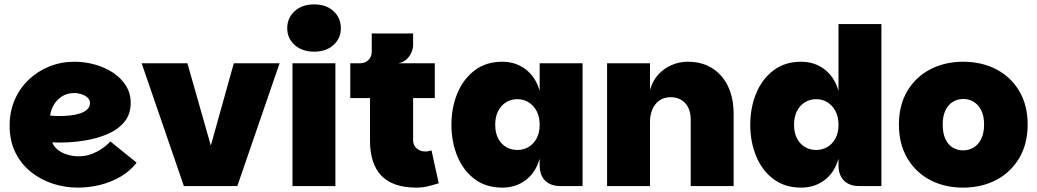

<svg xmlns="http://www.w3.org/2000/svg" viewBox="-20 -850 4738 877"><path d="M335 7Q277 7 221.5 -11Q166 -29 121.5 -64.5Q77 -100 50.5 -153Q24 -206 24 -276Q24 -340 47 -393.5Q70 -447 111 -486Q152 -525 205.5 -546.5Q259 -568 320 -568Q367 -568 412.5 -555.5Q458 -543 495.5 -518.5Q533 -494 555 -459Q577 -424 577 -380Q577 -328 548 -293Q519 -258 471 -237.5Q423 -217 366.5 -208Q310 -199 256 -199Q250 -199 243.5 -199Q237 -199 231 -199.5Q225 -200 219 -200Q224 -183 241.5 -168Q259 -153 285 -144.5Q311 -136 339 -136Q370 -136 397 -146Q424 -156 446.5 -171.5Q469 -187 484 -204L604 -107Q575 -69 531.5 -43.5Q488 -18 437.5 -5.5Q387 7 335 7ZM252 -320Q275 -320 299.5 -322.5Q324 -325 344.5 -331.5Q365 -338 378 -350Q391 -362 391 -380Q391 -394 380 -404Q369 -414 352.5 -419.5Q336 -425 319 -425Q285 -425 260.5 -408Q236 -391 223.5 -367Q211 -343 209 -322Q216 -321 228.5 -320.5Q241 -320 252 -320Z M836 -561 943 -185 1048 -561H1257L1064 0H820L627 -561Z M1316 0V-561H1512V0ZM1415 -614Q1360 -614 1326 -644.5Q1292 -675 1292 -721Q1292 -768 1326 -799Q1360 -830 1415 -830Q1470 -830 1503.5 -799Q1537 -768 1537 -721Q1537 -675 1503.5 -644.5Q1470 -614 1415 -614Z M1882 7Q1775 7 1722.5 -47Q1670 -101 1670 -209V-402H1580V-561H1966V-402H1867V-209Q1867 -187 1883 -172.5Q1899 -158 1923 -158Q1930 -158 1937 -159.5Q1944 -161 1951 -163L1984 -13Q1962 -6 1936.5 0.5Q1911 7 1882 7ZM1625 -515V-561Q1648 -561 1663 -576Q1678 -591 1678 -614V-697H1867V-644Q1867 -629 1859.5 -611Q1852 -593 1837 -579Q1822 -565 1799 -561Z M2274 7Q2200 7 2148 -32Q2096 -71 2069 -136.5Q2042 -202 2042 -280Q2042 -358 2069 -423.5Q2096 -489 2148 -528.5Q2200 -568 2274 -568Q2336 -568 2381.5 -533Q2427 -498 2445 -435V-561H2641V0H2541Q2495 0 2470 -25Q2445 -50 2445 -96V-125Q2427 -62 2381.5 -27.5Q2336 7 2274 7ZM2343 -165Q2372 -165 2395 -179Q2418 -193 2431.5 -218.5Q2445 -244 2445 -280Q2445 -316 2431.5 -342Q2418 -368 2395 -382.5Q2372 -397 2343 -397Q2314 -397 2291 -382.5Q2268 -368 2255 -342Q2242 -316 2242 -280Q2242 -244 2255 -218.5Q2268 -193 2291 -179Q2314 -165 2343 -165Z M2753 0V-561H2949V-440Q2961 -481 2987 -509.5Q3013 -538 3048 -553Q3083 -568 3122 -568Q3186 -568 3233 -538.5Q3280 -509 3305.5 -455.5Q3331 -402 3331 -329V0H3135V-303Q3135 -351 3110 -378.5Q3085 -406 3043 -406Q3013 -406 2992 -391Q2971 -376 2960 -350.5Q2949 -325 2949 -293V0Z M3639 7Q3565 7 3513 -32Q3461 -71 3434 -136.5Q3407 -202 3407 -280Q3407 -358 3434 -423.5Q3461 -489 3513 -528.5Q3565 -568 3639 -568Q3701 -568 3746.5 -533Q3792 -498 3810 -435V-740H4006V0H3906Q3860 0 3835 -25Q3810 -50 3810 -96V-125Q3792 -62 3746.5 -27.5Q3701 7 3639 7ZM3708 -165Q3737 -165 3760 -179Q3783 -193 3796.5 -218.5Q3810 -244 3810 -280Q3810 -316 3796.5 -342Q3783 -368 3760 -382.5Q3737 -397 3708 -397Q3679 -397 3656 -382.5Q3633 -368 3620 -342Q3607 -316 3607 -280Q3607 -244 3620 -218.5Q3633 -193 3656 -179Q3679 -165 3708 -165Z M4379 7Q4295 7 4229 -27.5Q4163 -62 4124.5 -127Q4086 -192 4086 -281Q4086 -370 4124.5 -434.5Q4163 -499 4229.5 -533.5Q4296 -568 4380 -568Q4464 -568 4530.5 -533.5Q4597 -499 4635.5 -434.5Q4674 -370 4674 -281Q4674 -192 4635 -127Q4596 -62 4529.5 -27.5Q4463 7 4379 7ZM4379 -163Q4404 -163 4426 -175.5Q4448 -188 4461.5 -214.5Q4475 -241 4475 -281Q4475 -321 4461.5 -347Q4448 -373 4426.5 -385.5Q4405 -398 4380 -398Q4355 -398 4333.5 -385.5Q4312 -373 4299 -347Q4286 -321 4286 -281Q4286 -241 4298.5 -214.5Q4311 -188 4332.5 -175.5Q4354 -163 4379 -163Z"/></svg>

Font: Parkinsans Light ExtraBold
Style: Regular
Weight: 800
Version: Version 1.000